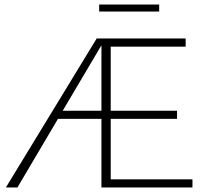

<svg xmlns="http://www.w3.org/2000/svg" viewBox="-20 -828 918 848"><path d="M683 -808V-777H418V-808ZM469 -36H830V0H428V-303H236L57 0H6L407 -658H800V-622H469V-339H762V-303H469ZM257 -339H428V-628Z"/></svg>

Font: EauTestSC Light
Style: Regular
Weight: 300
Designer: Christian Thalmann (Catharsis Fonts)
Version: Version 0.001;PS 000.001;hotconv 1.0.88;makeotf.lib2.5.64775